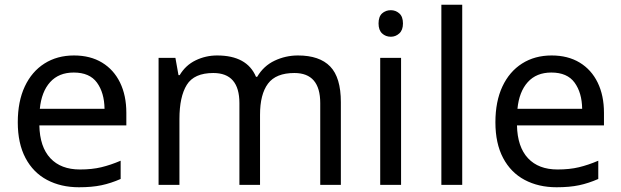

<svg xmlns="http://www.w3.org/2000/svg" viewBox="-20 -780 2619 810"><path d="M292 -546Q361 -546 410.5 -516Q460 -486 486.5 -431.5Q513 -377 513 -304V-251H146Q148 -160 192.5 -112.5Q237 -65 317 -65Q368 -65 407.5 -74.5Q447 -84 489 -102V-25Q448 -7 408 1.5Q368 10 313 10Q237 10 178.5 -21Q120 -52 87.5 -113.5Q55 -175 55 -264Q55 -352 84.5 -415Q114 -478 167.5 -512Q221 -546 292 -546ZM291 -474Q228 -474 191.5 -433.5Q155 -393 148 -321H421Q420 -389 389 -431.5Q358 -474 291 -474Z M1237 -546Q1328 -546 1373 -499.5Q1418 -453 1418 -349V0H1331V-345Q1331 -472 1222 -472Q1144 -472 1110.5 -427Q1077 -382 1077 -296V0H990V-345Q990 -472 880 -472Q799 -472 768 -422Q737 -372 737 -278V0H649V-536H720L733 -463H738Q763 -505 805.5 -525.5Q848 -546 896 -546Q1022 -546 1060 -456H1065Q1092 -502 1138.5 -524Q1185 -546 1237 -546Z M1629 -737Q1649 -737 1664.5 -723.5Q1680 -710 1680 -681Q1680 -653 1664.5 -639Q1649 -625 1629 -625Q1607 -625 1592 -639Q1577 -653 1577 -681Q1577 -710 1592 -723.5Q1607 -737 1629 -737ZM1672 -536V0H1584V-536Z M1930 0H1842V-760H1930Z M2307 -546Q2376 -546 2425.5 -516Q2475 -486 2501.5 -431.5Q2528 -377 2528 -304V-251H2161Q2163 -160 2207.5 -112.5Q2252 -65 2332 -65Q2383 -65 2422.5 -74.5Q2462 -84 2504 -102V-25Q2463 -7 2423 1.5Q2383 10 2328 10Q2252 10 2193.5 -21Q2135 -52 2102.5 -113.5Q2070 -175 2070 -264Q2070 -352 2099.5 -415Q2129 -478 2182.5 -512Q2236 -546 2307 -546ZM2306 -474Q2243 -474 2206.5 -433.5Q2170 -393 2163 -321H2436Q2435 -389 2404 -431.5Q2373 -474 2306 -474Z"/></svg>

Font: Noto Sans PhagsPa
Style: Regular
Weight: 400
Designer: Monotype Design Team
Foundry: Monotype Imaging Inc.
Version: Version 2.004; ttfautohint (v1.8.4.7-5d5b)